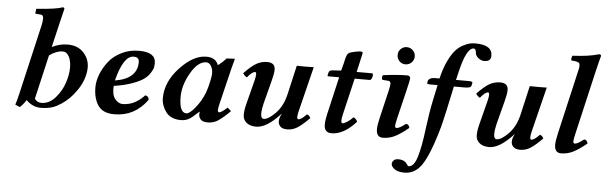

<svg xmlns="http://www.w3.org/2000/svg" viewBox="-55 -896 4191 1332"><g transform="rotate(5 2041.0 -230.0)"><path d="M419.9 -286.1Q419.9 -331.1 404.1 -362.1Q388.2 -393.1 359.9 -393.1Q316.9 -393.1 267.1 -357.9L195.8 -49.8Q211.9 -24.9 243.2 -24.9Q297.4 -24.9 339.6 -73Q381.8 -121.1 400.9 -179.2Q419.9 -237.3 419.9 -286.1ZM319.8 -583 280.8 -417Q332.5 -443.8 391.1 -443.8Q460.9 -443.8 501.5 -399.9Q542 -356 542 -295.9Q542 -255.9 524.4 -207.5Q506.8 -159.2 462.4 -104.5Q418 -49.8 354 -15.1Q309.1 9.8 242.2 9.8Q184.1 9.8 140.1 -35.2Q115.2 2 96.2 17.1L64 2.9Q72.8 -22.9 85 -74.2L196.8 -557.1Q203.6 -587.9 204.1 -606.9Q204.1 -634.8 183.1 -634.8L151.9 -637.2Q147 -637.2 147 -642.1L150.9 -671.9Q290 -681.6 333 -698.2Q345.2 -698.2 345.2 -688Q335 -647 319.8 -583Z M891.6 -365.2Q891.6 -400.4 853 -399.9Q782.2 -399.9 737.8 -224.1Q891.6 -249 891.6 -365.2ZM1002.9 -369.1Q1002.9 -353 1000.5 -339.1Q998 -325.2 982.4 -300Q966.8 -274.9 940.4 -255.4Q914.1 -235.8 860.4 -216.3Q806.6 -196.8 732.9 -186Q728 -124 752 -95Q775.9 -65.9 804.7 -65.9Q887.7 -65.9 956.1 -139.2Q967.3 -139.2 975.1 -130.6Q982.9 -122.1 981.9 -109.9Q895 10.3 752.9 9.8Q672.9 9.8 639.9 -39.6Q606.9 -88.9 606.9 -165Q606.9 -209 625.5 -256.6Q644 -304.2 677.5 -346.7Q710.9 -389.2 765.9 -416.5Q820.8 -443.8 885.7 -443.8Q1002.9 -444.3 1002.9 -369.1Z M1374.5 -194.8Q1387.7 -231 1396.5 -273.4Q1405.3 -315.9 1405.3 -331.1Q1405.3 -360.8 1392.3 -382.8Q1379.4 -404.8 1358.4 -404.8Q1301.3 -404.8 1251.5 -318.8Q1201.7 -232.9 1201.7 -150.9Q1201.7 -40 1251.5 -40Q1273.4 -40 1312 -87.4Q1350.6 -134.8 1374.5 -194.8ZM1341.3 -39.1Q1341.3 -52.2 1342.3 -58.1L1340.3 -59.1Q1295.4 -16.1 1271.5 -3.2Q1247.6 9.8 1217.3 9.8Q1146.5 9.8 1113 -35.2Q1079.6 -80.1 1079.6 -131.8Q1079.6 -244.6 1172.6 -344.2Q1265.6 -443.8 1355.5 -443.8Q1422.4 -443.8 1439.5 -392.1Q1469.2 -413.1 1496.6 -443.8L1551.3 -446.8Q1553.2 -446.8 1553.2 -443.8Q1530.8 -359.9 1522 -320.8L1474.6 -125Q1467.8 -96.2 1467.3 -83Q1467.3 -66.9 1476.6 -66.9Q1491.7 -66.9 1533.7 -105L1558.6 -82Q1503.4 -27.8 1472.4 -9Q1441.4 9.8 1403.3 9.8Q1369.1 9.8 1355.2 -5.6Q1341.3 -21 1341.3 -39.1Z M1820.8 -314.9 1778.8 -152.8Q1769 -113.8 1769 -82Q1769 -48.8 1790 -48.8Q1820.8 -48.8 1870.4 -98.9Q1919.9 -148.9 1939.9 -235.8Q1970.7 -372.1 1985.8 -436Q2043.9 -434.1 2104 -436L2026.9 -125Q2020 -97.2 2020 -83Q2020 -66.9 2029.8 -66.9Q2047.9 -66.9 2085.9 -106Q2103 -101.1 2110.8 -82Q2062 -32.2 2028.6 -11.2Q1995.1 9.8 1958 9.8Q1923.8 9.8 1909.4 -5.6Q1895 -21 1895 -39.1Q1895 -66.9 1910.2 -91.8Q1910.6 -92.3 1910.6 -93.3Q1909.7 -94.2 1907.2 -91.8Q1813.5 10.3 1741.2 9.8Q1697.3 9.8 1673.1 -11.2Q1648.9 -32.2 1648.9 -64Q1648.9 -98.1 1660.2 -141.1L1703.1 -309.1Q1710 -335.9 1710 -351.1Q1710 -367.2 1702.1 -367.2Q1681.2 -367.2 1647.9 -325.2Q1630.9 -334 1620.1 -352.1Q1670.9 -405.3 1705.6 -424.6Q1740.2 -443.8 1779.8 -443.8Q1835 -443.8 1835 -395Q1835 -368.2 1820.8 -314.9Z M2224.6 -118.2 2285.6 -381.8H2210.4Q2204.6 -381.8 2204.6 -383.8Q2204.6 -393.6 2209.5 -409.2Q2213.4 -425.3 2237.8 -425.8L2295.4 -429.2L2308.6 -479Q2310.5 -485.8 2313.5 -500.5Q2316.4 -515.1 2318.6 -522Q2320.8 -528.8 2324.7 -538.3Q2328.6 -547.9 2335.7 -553Q2342.8 -558.1 2352.5 -561Q2367.7 -564.9 2378.7 -567.4Q2389.6 -569.8 2403.6 -572Q2417.5 -574.2 2425.5 -572Q2433.6 -569.8 2433.6 -564Q2433.6 -563 2413.6 -474.1L2403.3 -429.2H2512.7Q2520.5 -423.3 2515.6 -404.8Q2510.7 -386.2 2501.5 -381.8H2393.6L2333.5 -127Q2326.7 -98.6 2327.1 -84Q2327.1 -65.9 2337.4 -65.9Q2346.2 -65.9 2367.9 -79.3Q2389.6 -92.8 2407.7 -112.8Q2416.5 -112.8 2425 -103.5Q2433.6 -94.2 2436.5 -85Q2350.6 10.3 2265.6 9.8Q2214.8 9.8 2214.8 -46.9Q2214.8 -76.2 2224.6 -118.2Z M2693.4 -528.6Q2676.3 -545.9 2676.3 -571Q2676.3 -596.2 2693.4 -613.5Q2710.4 -630.9 2735.4 -630.9Q2760.3 -630.9 2777.8 -613.5Q2795.4 -596.2 2795.4 -571Q2795.4 -545.9 2777.8 -528.6Q2760.3 -511.2 2735.4 -511.2Q2710.4 -511.2 2693.4 -528.6ZM2756.3 -320.3 2711.4 -133.8Q2702.1 -92.8 2701.7 -82.5Q2701.7 -65.9 2712.4 -65.9Q2732.4 -65.9 2775.4 -100.1Q2796.4 -100.1 2801.3 -74.2Q2748 -30.3 2708.3 -10.3Q2668.5 9.8 2623.3 9.8Q2578.1 9.8 2578.1 -46.4Q2578.1 -74.7 2590.3 -125L2635.3 -315.9Q2644 -354 2644 -367.2Q2644 -386.2 2626.5 -387.2L2586.4 -390.1Q2581.5 -397 2581.8 -407Q2582 -417 2587.4 -422.9Q2689.5 -436 2756.3 -436Q2776.9 -436 2776.9 -415Q2776.4 -403.3 2756.3 -320.3Z M2970.7 -387.2H2922.9Q2897 -387.2 2897 -394Q2899.9 -407.2 2900.9 -412.1Q2902.8 -419.9 2914.8 -427Q2926.8 -434.1 2948.7 -434.1H2980Q2996.1 -503.9 3021 -555.9Q3045.9 -607.9 3069.8 -634.5Q3093.8 -661.1 3122.8 -676Q3151.9 -690.9 3169.9 -694.6Q3188 -698.2 3207 -698.2Q3325.2 -698.2 3324.7 -622.1Q3324.7 -582 3277.8 -582Q3256.8 -582 3236.8 -597.9Q3216.8 -613.8 3215.8 -633.8Q3213.9 -661.6 3198.7 -662.1Q3147.9 -662.1 3107.9 -490.2Q3100.1 -455.1 3094.7 -434.1H3182.1Q3210 -434.1 3210 -424.8L3205.1 -402.8Q3201.2 -386.7 3156.7 -387.2H3084Q3082 -380.4 3064 -293.7Q3045.9 -207 3028.3 -133.5Q3010.7 -60.1 2978.8 30.5Q2946.8 121.1 2913.1 170.9Q2866.2 237.8 2793.9 237.8Q2747.1 237.8 2724.1 220Q2701.2 202.1 2701.2 185.1Q2701.2 170.9 2712.2 159.9Q2723.1 148.9 2745.1 148.9Q2766.1 148.9 2780.5 155.5Q2794.9 162.1 2800.5 170.2Q2806.2 178.2 2811 184.6Q2815.9 190.9 2819.8 190.9Q2856 190.9 2877.9 119.4Q2899.9 47.9 2915 -78.1Q2930.2 -197.3 2947.8 -279.8Z M3443.4 -314.9 3401.4 -152.8Q3391.6 -113.8 3391.6 -82Q3391.6 -48.8 3412.6 -48.8Q3443.4 -48.8 3492.9 -98.9Q3542.5 -148.9 3562.5 -235.8Q3593.3 -372.1 3608.4 -436Q3666.5 -434.1 3726.6 -436L3649.4 -125Q3642.6 -97.2 3642.6 -83Q3642.6 -66.9 3652.3 -66.9Q3670.4 -66.9 3708.5 -106Q3725.6 -101.1 3733.4 -82Q3684.6 -32.2 3651.1 -11.2Q3617.7 9.8 3580.6 9.8Q3546.4 9.8 3532 -5.6Q3517.6 -21 3517.6 -39.1Q3517.6 -66.9 3532.7 -91.8Q3533.2 -92.3 3533.2 -93.3Q3532.2 -94.2 3529.8 -91.8Q3436 10.3 3363.8 9.8Q3319.8 9.8 3295.7 -11.2Q3271.5 -32.2 3271.5 -64Q3271.5 -98.1 3282.7 -141.1L3325.7 -309.1Q3332.5 -335.9 3332.5 -351.1Q3332.5 -367.2 3324.7 -367.2Q3303.7 -367.2 3270.5 -325.2Q3253.4 -334 3242.7 -352.1Q3293.5 -405.3 3328.1 -424.6Q3362.8 -443.8 3402.3 -443.8Q3457.5 -443.8 3457.5 -395Q3457.5 -368.2 3443.4 -314.9Z M3932.1 -563Q3936.5 -581.5 3938.5 -592Q3940.4 -602.5 3939.2 -611.6Q3938 -620.6 3935.8 -624.3Q3933.6 -627.9 3924.6 -631.3Q3915.5 -634.8 3907.2 -635.7Q3898.9 -636.7 3880.4 -638.2Q3875.5 -652.3 3885.3 -671.9Q3998.5 -676.8 4068.8 -698.2Q4076.2 -698.2 4079.8 -694.8Q4083.5 -691.4 4082 -685.1Q4071.3 -647.9 4056.2 -583L3952.1 -133.8Q3942.9 -93.3 3942.9 -82.5Q3942.9 -65.9 3953.1 -65.9Q3973.1 -65.9 4016.1 -100.1Q4037.1 -100.1 4042 -74.2Q3988.8 -30.3 3949 -10.3Q3909.2 9.8 3864.3 9.8Q3819.3 9.8 3819.3 -46.4Q3819.3 -73.2 3831.1 -125Z"/></g></svg>

Font: Linux Libertine O
Style: Semibold Italic
Weight: 600
Italic angle: -11.5°
Designer: Philipp H. Poll
Foundry: Philipp H. Poll
Version: Version 5.1.2